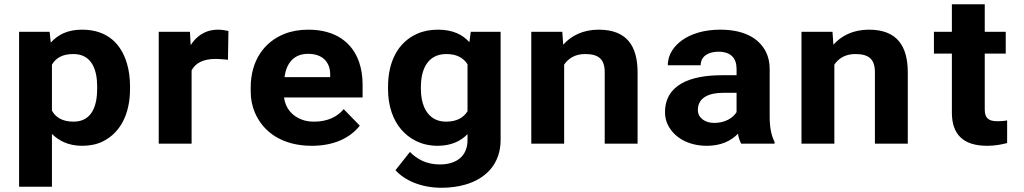

<svg xmlns="http://www.w3.org/2000/svg" viewBox="-20 -678 4831 906"><path d="M219.6 -477 214.1 -528H70V203H225.1V-46C257.8 -13.8 302.5 10 368.1 10C404.8 10 437 3.2 464.9 -10.5C549 -51.8 593.6 -141.5 593.6 -259V-270C593.6 -310 588.6 -346.5 578.7 -379.5C552 -468.6 489.2 -538 367 -538C296.8 -538 252.6 -513.2 219.6 -477ZM327.4 -104C274.5 -104 242.7 -124 225.1 -156V-373C243.8 -404.3 273.8 -423 326.3 -423C412.7 -423 438.5 -349.4 438.5 -270V-259C438.5 -179.5 414.1 -104 327.4 -104Z M1009.5 -538C945.3 -538 905.3 -504.5 879.7 -465L876.4 -528H729V0H884.1V-346C903.8 -381.8 939.5 -400 999.6 -400C1016.6 -400 1040.1 -397.3 1055.7 -396L1057.9 -532C1046.3 -534.6 1024.4 -538 1009.5 -538Z M1677.8 -85 1601.9 -163C1571.9 -127.5 1526.7 -104 1462.2 -104C1441.7 -104 1423.3 -106.8 1407.2 -112.5C1360.3 -129 1327 -165.2 1320.3 -218H1691V-278C1691 -317.3 1685.5 -353 1674.5 -385C1643.2 -476 1564.9 -538 1434.7 -538C1392.9 -538 1355.3 -531.3 1321.9 -518C1225.2 -479.4 1163 -390.5 1163 -265V-246C1163 -210.7 1169.6 -177.5 1182.8 -146.5C1221.8 -54.9 1312 10 1451.2 10C1558.8 10 1633.1 -28.7 1677.8 -85ZM1538.1 -326V-314H1322.5C1330.3 -373.1 1361.3 -424 1433.6 -424C1500.8 -424 1538.1 -386.6 1538.1 -326Z M2186.1 -45V-17C2186.1 56.7 2136.6 98 2055.2 98C1991.1 98 1946.8 72 1914.4 39L1846.2 125C1889.7 173.8 1968.2 208 2062.9 208C2104 208 2141.7 203 2176.2 193C2272.4 165.1 2342.3 95.9 2342.3 -18V-528H2201.5L2194.9 -479C2162.5 -514.8 2116.5 -538 2046.4 -538C2009.7 -538 1976.9 -531.5 1948 -518.5C1858.9 -478.5 1811 -389.1 1811 -268V-258C1811 -178.1 1834.3 -112 1873.7 -66.5C1910.5 -24.1 1966.4 10 2045.3 10C2109.5 10 2154.8 -12.8 2186.1 -45ZM2186.1 -375V-153C2167.5 -123.1 2135.9 -104 2084.9 -104C2064.4 -104 2046.6 -108 2031.5 -116C1986.5 -140 1966.1 -193.3 1966.1 -258V-268C1966.1 -349.3 1997.1 -423 2086 -423C2136.5 -423 2166.5 -404.3 2186.1 -375Z M2741.1 -423C2806.5 -423 2833.5 -397.3 2833.5 -337V0H2988.6V-336C2988.6 -460.2 2938.6 -538 2804.9 -538C2728.9 -538 2673.3 -507.7 2637.7 -467L2633.3 -528H2487V0H2642.1V-373C2661.1 -401.4 2692.7 -423 2741.1 -423Z M3611.9 -128V-352C3611.9 -382.7 3606 -409.7 3594.3 -433C3560.2 -500.8 3486.5 -538 3378.7 -538C3302.6 -538 3240.7 -518.5 3198.3 -488C3162.6 -462.2 3131.2 -423.1 3131.2 -370H3286.3C3286.3 -411.9 3321.5 -434 3369.9 -434C3428 -434 3455.7 -404.3 3455.7 -353V-323H3386.4C3239.3 -323 3118 -279.4 3118 -148C3118 -125.3 3123.1 -104.3 3133.4 -85C3162.8 -29.6 3226.6 10 3316 10C3383.9 10 3431 -14.5 3462.3 -47C3465.2 -28.3 3470.4 -12.7 3477.7 0H3635V-8C3618.7 -40.6 3611.9 -78.8 3611.9 -128ZM3273.1 -159C3273.1 -217.5 3325.3 -240 3391.9 -240H3455.7V-149C3437.9 -119.9 3400 -98 3350.1 -98C3307 -98 3273.1 -121.6 3273.1 -159Z M4016.1 -423C4081.5 -423 4108.5 -397.3 4108.5 -337V0H4263.6V-336C4263.6 -460.2 4213.6 -538 4079.9 -538C4003.9 -538 3948.3 -507.7 3912.7 -467L3908.3 -528H3762V0H3917.1V-373C3936.1 -401.4 3967.7 -423 4016.1 -423Z M4637.8 10C4675.7 10 4703.8 4.2 4732.4 -3V-110C4719.2 -107 4703.6 -106 4686.2 -106C4643.8 -106 4626.8 -121.7 4626.8 -161V-425H4725.8V-528H4626.8V-658H4471.7V-528H4387V-425H4471.7V-146C4471.7 -43.4 4526 10 4637.8 10Z"/></svg>

Font: Asimov
Style: Wid
Weight: 500
Designer: Google
Version: Version 2.000980; 2014